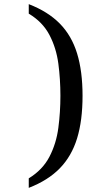

<svg xmlns="http://www.w3.org/2000/svg" viewBox="-20 -780 454 928"><path d="M119 128V82Q186 41 219 -22.5Q252 -86 262 -162Q272 -238 272 -317Q272 -397 262 -472.5Q252 -548 219 -611Q186 -674 119 -714V-760Q212 -724 269 -666Q326 -608 352.5 -522Q379 -436 379 -317Q379 -197 352.5 -111Q326 -25 269 33.5Q212 92 119 128Z"/></svg>

Font: Noto Serif Bengali Medium
Style: Regular
Weight: 500
Designer: Juan Bruce, Universal Thirst, Indian Type Foundry and the Monotype Design Team.
Foundry: Monotype Imaging Inc.
Version: Version 2.003; ttfautohint (v1.8.4.7-5d5b)